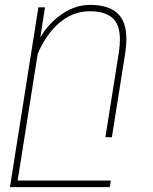

<svg xmlns="http://www.w3.org/2000/svg" viewBox="-20 -558 621 781"><path d="M494.1 -398.9Q494.1 -374.5 489.7 -344.2L435.1 0H408.7L463.4 -344.2Q467.8 -373.5 467.8 -396.5Q467.8 -460 436.3 -486.1Q404.8 -512.2 346.7 -512.2Q292.5 -512.2 249 -485.1Q205.6 -458 174.8 -413.6Q146.5 -373 133.3 -338.4L51.8 176.3H430.7L426.3 203.1H20.5L136.2 -528.3H163.1L144 -405.8Q178.2 -463.9 232.4 -501Q286.6 -538.1 346.7 -538.1Q419.9 -538.1 457 -504.6Q494.1 -471.2 494.1 -398.9Z"/></svg>

Font: Mardoto Thin
Style: Italic
Weight: 250
Italic angle: -12°
Designer: Christian Robertson, Vahan Hovhannisyan
Foundry: Google
Version: Version 1.000